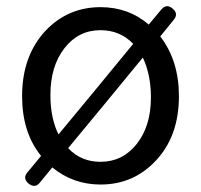

<svg xmlns="http://www.w3.org/2000/svg" viewBox="-20 -580 646 617"><path d="M72 10Q52 -7 68 -26L112 -79Q51 -154 51 -271Q51 -401 127 -482Q199 -557 303 -557Q393 -557 458 -501L498 -549Q515 -569 534 -553Q555 -536 538 -516L495 -463Q555 -385 555 -271Q555 -141 479 -62Q408 13 303 13Q215 13 148 -42L108 7Q92 26 72 10ZM303 -60Q374 -60 419.5 -117.5Q465 -175 465 -267Q465 -340 439 -395L319 -249L199 -104Q240 -60 303 -60ZM168 -148 288 -293 408 -439Q366 -483 303 -483Q232 -483 187 -425Q142 -367 142 -275Q142 -200 168 -148Z"/></svg>

Font: GenSenRounded JP R
Style: Regular
Weight: 400
Version: Version 1.501;PS 1;hotconv 16.6.51;makeotf.lib2.5.65220